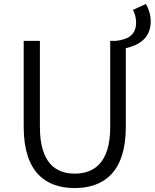

<svg xmlns="http://www.w3.org/2000/svg" viewBox="-20 -939 783 972"><path d="M358 13C502 13 617 -64 617 -297V-695C686 -711 743 -747 743 -831C743 -863 733 -894 719 -919L653 -889C663 -871 669 -847 669 -826C669 -764 632 -740 567 -732H538V-296C538 -116 457 -60 358 -60C261 -60 182 -116 182 -296V-732H100V-297C100 -64 214 13 358 13Z"/></svg>

Font: ChiuKong Gothic MN Normal
Style: Regular
Weight: 350
Designer: Ryoko NISHIZUKA 西塚涼子 (kana, bopomofo & ideographs); Paul D. Hunt (Latin, Greek & Cyrillic); Sandoll Communications 산돌커뮤니
Foundry: Adobe
Version: Version 1.300